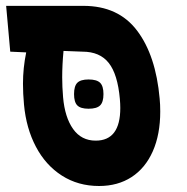

<svg xmlns="http://www.w3.org/2000/svg" viewBox="-20 -629 640 656"><path d="M62 -271.5Q58.5 -309.5 58.5 -343Q58.5 -396.5 69.5 -450L15 -452.5L1 -609H265Q384.5 -609 448.5 -524.2Q512.5 -439.5 525.5 -292Q527.5 -272 527.5 -248Q527.5 -169.5 502 -112Q476.5 -54.5 429.5 -24Q382.5 6.5 318.5 6.5Q247 6.5 191.5 -29Q136 -64.5 102.8 -127.5Q69.5 -190.5 62 -271.5ZM391 -260Q391 -274.5 389.5 -291Q382 -375.5 351.5 -414Q321 -452.5 262 -452.5L197 -455Q192.5 -407 192.5 -365Q192.5 -332.5 195.5 -297Q201.5 -228 229.8 -188.2Q258 -148.5 307 -148.5Q391 -148.5 391 -260ZM233 -307.5Q233 -335 244.2 -346.2Q255.5 -357.5 282.5 -357.5Q310.5 -357.5 322 -346.2Q333.5 -335 333.5 -307.5Q333.5 -280 322 -268.8Q310.5 -257.5 282.5 -257.5Q255.5 -257.5 244.2 -268.8Q233 -280 233 -307.5Z"/></svg>

Font: JuliaMono Black
Style: Italic
Weight: 900
Italic angle: -9°
Monospace: yes
Designer: cormullion
Foundry: corm
Version: Version 0.057; ttfautohint (v1.8.4)